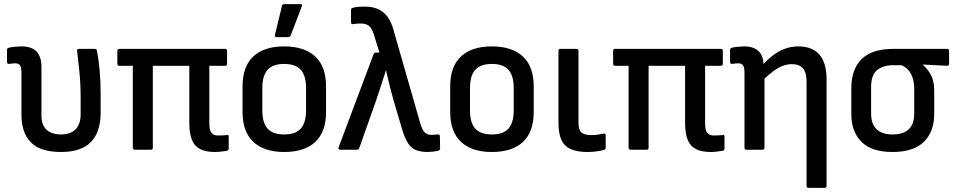

<svg xmlns="http://www.w3.org/2000/svg" viewBox="-20 -726 4628 931"><path d="M276 11Q176 11 130 -35.5Q84 -82 84 -170V-372Q84 -400 77 -409.5Q70 -419 52 -419Q46 -419 38.5 -418Q31 -417 24 -416Q14 -416 14 -425V-484Q14 -493 24 -495Q39 -498 55 -499.5Q71 -501 84 -501Q134 -501 157.5 -476Q181 -451 181 -399V-165Q181 -119 206 -96.5Q231 -74 276 -74Q321 -74 346 -98.5Q371 -123 371 -173V-250Q371 -320 365 -378.5Q359 -437 354 -478Q352 -489 362 -489H439Q449 -489 450 -480Q458 -442 463 -387Q468 -332 468 -266V-180Q468 -86 421 -37.5Q374 11 276 11Z M1022 11Q979 11 951.5 -2.5Q924 -16 911 -47Q898 -78 898 -129V-407H721V-10Q721 0 711 0H634Q624 0 624 -10V-407H559Q549 -407 549 -417V-479Q549 -489 559 -489H1071Q1081 -489 1081 -479V-417Q1081 -407 1071 -407H995V-127Q995 -94 1005.5 -81.5Q1016 -69 1037 -69Q1048 -69 1058.5 -69.5Q1069 -70 1080 -71Q1089 -75 1089 -63V-6Q1089 2 1081 5Q1069 7 1053 9Q1037 11 1022 11Z M1358 11Q1261 11 1208.5 -38Q1156 -87 1156 -183V-307Q1156 -403 1208 -452Q1260 -501 1358 -501Q1456 -501 1508.5 -452Q1561 -403 1561 -307V-183Q1561 -87 1509 -38Q1457 11 1358 11ZM1358 -74Q1413 -74 1438.5 -102.5Q1464 -131 1464 -191V-299Q1464 -359 1438.5 -387.5Q1413 -416 1358 -416Q1303 -416 1277.5 -387.5Q1252 -359 1252 -299V-191Q1252 -131 1277.5 -102.5Q1303 -74 1358 -74ZM1321 -546Q1311 -546 1313 -556L1347 -697Q1348 -706 1359 -706H1436Q1449 -706 1443 -694L1389 -553Q1385 -546 1378 -546Z M2054 11Q2016 11 1992 -0.5Q1968 -12 1952 -42.5Q1936 -73 1921 -129L1889 -237Q1879 -273 1870 -308Q1861 -343 1852 -384H1851Q1838 -343 1826 -306Q1814 -269 1801 -231L1722 -8Q1719 0 1711 0H1629Q1624 0 1622 -3.5Q1620 -7 1622 -12L1791 -462Q1794 -471 1802 -471H1820L1793 -558Q1783 -590 1768.5 -601Q1754 -612 1731 -612Q1721 -612 1711.5 -611.5Q1702 -611 1692 -609Q1682 -608 1682 -618V-677Q1682 -687 1691 -688Q1703 -692 1718.5 -693Q1734 -694 1749 -694Q1785 -694 1812 -682.5Q1839 -671 1858.5 -645.5Q1878 -620 1890 -574L2017 -131Q2027 -96 2039.5 -84Q2052 -72 2071 -72Q2079 -72 2086 -72.5Q2093 -73 2102 -74Q2113 -76 2113 -65L2114 -6Q2114 3 2104 5Q2091 8 2078 9.5Q2065 11 2054 11Z M2365 11Q2268 11 2215.5 -38Q2163 -87 2163 -183V-307Q2163 -403 2215 -452Q2267 -501 2365 -501Q2463 -501 2515.5 -452Q2568 -403 2568 -307V-183Q2568 -87 2516 -38Q2464 11 2365 11ZM2365 -74Q2420 -74 2445.5 -102.5Q2471 -131 2471 -191V-299Q2471 -359 2445.5 -387.5Q2420 -416 2365 -416Q2310 -416 2284.5 -387.5Q2259 -359 2259 -299V-191Q2259 -131 2284.5 -102.5Q2310 -74 2365 -74Z M2829 11Q2780 11 2748.5 -2.5Q2717 -16 2702.5 -47Q2688 -78 2688 -130V-479Q2688 -489 2697 -489H2774Q2785 -489 2785 -479V-131Q2785 -97 2799 -84Q2813 -71 2846 -71Q2863 -71 2877.5 -73Q2892 -75 2907 -78Q2917 -80 2917 -69V-9Q2917 -2 2908 1Q2894 5 2873 8Q2852 11 2829 11Z M3426 11Q3383 11 3355.5 -2.5Q3328 -16 3315 -47Q3302 -78 3302 -129V-407H3125V-10Q3125 0 3115 0H3038Q3028 0 3028 -10V-407H2963Q2953 -407 2953 -417V-479Q2953 -489 2963 -489H3475Q3485 -489 3485 -479V-417Q3485 -407 3475 -407H3399V-127Q3399 -94 3409.5 -81.5Q3420 -69 3441 -69Q3452 -69 3462.5 -69.5Q3473 -70 3484 -71Q3493 -75 3493 -63V-6Q3493 2 3485 5Q3473 7 3457 9Q3441 11 3426 11Z M3901 185Q3891 185 3891 175V-329Q3891 -374 3873.5 -394.5Q3856 -415 3819 -415Q3784 -415 3749.5 -394Q3715 -373 3671 -329L3667 -401Q3697 -433 3725.5 -455.5Q3754 -478 3785.5 -489.5Q3817 -501 3851 -501Q3919 -501 3953.5 -461Q3988 -421 3988 -341V175Q3988 185 3977 185ZM3599 0Q3590 0 3590 -10V-372Q3590 -400 3583 -409.5Q3576 -419 3558 -419Q3552 -419 3544.5 -418Q3537 -417 3530 -416Q3520 -416 3520 -425V-484Q3520 -493 3530 -495Q3545 -498 3561 -499.5Q3577 -501 3589 -501Q3634 -501 3658 -478Q3682 -455 3682 -411V-391L3687 -359V-10Q3687 0 3677 0Z M4308 11Q4207 11 4157.5 -38Q4108 -87 4108 -174V-298Q4108 -390 4158 -439.5Q4208 -489 4312 -489H4572Q4582 -489 4582 -479V-418Q4582 -406 4572 -407L4455 -413V-411Q4478 -392 4494 -362.5Q4510 -333 4510 -284V-174Q4510 -87 4459.5 -38Q4409 11 4308 11ZM4308 -74Q4360 -74 4386.5 -99Q4413 -124 4413 -175V-293Q4413 -329 4404 -352.5Q4395 -376 4381 -390Q4367 -404 4350 -410H4313Q4263 -410 4233.5 -386.5Q4204 -363 4204 -304V-175Q4204 -124 4231 -99Q4258 -74 4308 -74Z"/></svg>

Font: Sofia Sans Semi Condensed SemiBold
Style: Regular
Weight: 600
Designer: Botio Nikoltchev, Ani Petrova
Foundry: lettersoup
Version: Version 4.100